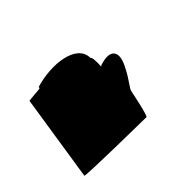

<svg xmlns="http://www.w3.org/2000/svg" viewBox="-101 -818 1071 1071"><g transform="rotate(-45 434.5 -282.5)"><path d="M74 -14C73 -6 540 0 550 0C560 0 591 -152 592 -159C596 -184 628 -209 667 -290C707 -371 672 -412 588 -386C582 -386 577 -383 571 -378C574 -416 571 -454 563 -454C563 -568 379 -586 244 -544L243 -536C241 -532 154 -529 153 -525Z"/></g></svg>

Font: Ampere
Style: UltExtIta
Weight: 400
Version: Version 1